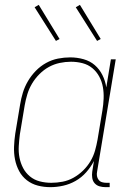

<svg xmlns="http://www.w3.org/2000/svg" viewBox="-20 -765 540 793"><path d="M188 8Q161 8 136 1.5Q111 -5 91 -20.5Q71 -36 59 -58.5Q47 -81 42 -106.5Q37 -132 38 -159Q39 -186 43 -213L63 -333Q67 -358 74.5 -382.5Q82 -407 95.5 -430Q109 -453 128 -472.5Q147 -492 170.5 -505Q194 -518 219.5 -523Q245 -528 270 -528Q298 -528 325 -520.5Q352 -513 371.5 -496Q391 -479 403 -455Q415 -431 419 -404L438 -520H458L381 -56Q379 -47 380.5 -38Q382 -29 387.5 -22Q393 -15 401.5 -12.5Q410 -10 419 -10H433V8H416Q403 8 391 4.5Q379 1 371 -8Q363 -17 361 -30Q359 -43 361 -56L368 -100Q355 -75 336 -53.5Q317 -32 292.5 -18Q268 -4 241 2Q214 8 188 8ZM192 -10Q215 -10 238.5 -14.5Q262 -19 283.5 -31Q305 -43 323 -60.5Q341 -78 353.5 -99Q366 -120 372.5 -143Q379 -166 383 -189L403 -309Q407 -333 408 -357.5Q409 -382 405 -405Q401 -428 390 -448.5Q379 -469 361.5 -483.5Q344 -498 321 -504Q298 -510 273 -510Q250 -510 226.5 -505Q203 -500 182 -488.5Q161 -477 143 -459Q125 -441 112.5 -420Q100 -399 93 -376Q86 -353 82 -330L62 -210Q59 -186 57.5 -161.5Q56 -137 60.5 -114Q65 -91 75.5 -71Q86 -51 103.5 -36.5Q121 -22 144 -16Q167 -10 192 -10ZM381 -596 293 -735 310 -745 396 -604ZM211 -596 123 -735 140 -745 226 -604Z"/></svg>

Font: Iosevka Thin
Style: Italic
Weight: 100
Italic angle: -9°
Monospace: yes
Designer: Belleve Invis
Foundry: Belleve Invis
Version: Version 32.5.0; ttfautohint (v1.8.4)